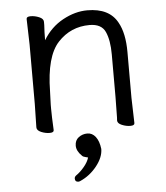

<svg xmlns="http://www.w3.org/2000/svg" viewBox="-51 -531 691 801"><g transform="rotate(-5 294.0 -130.5)"><path d="M245 224Q231 224 231 210Q231 203 237 198Q256 185 272.5 165Q289 145 294 127Q292 126 282.5 124Q273 122 269 117Q247 96 247 73.5Q247 51 263 39Q279 27 299.5 27Q320 27 334 45Q348 63 352 96Q352 131 323 167.5Q294 204 253 222Q249 224 245 224ZM496 -105 499 1Q499 11 481.5 11Q464 11 446 3.5Q428 -4 428 -16V-17Q429 -25 429 -44L430 -115V-293Q430 -352 414 -387.5Q398 -423 348 -423Q269 -423 215.5 -365.5Q162 -308 160 -162Q159 -129 158 -105V-89Q158 -59 161 1Q161 11 143.5 11Q126 11 108 3.5Q90 -4 90 -17L92 -115V-364L89 -471Q89 -481 106.5 -481Q124 -481 142 -473.5Q160 -466 160 -453V-439Q158 -411 158 -376Q190 -429 241.5 -457Q293 -485 344 -485Q436 -485 470 -422Q496 -376 496 -297Z"/></g></svg>

Font: Moon Stars Kai T
Style: Regular
Weight: 400
Designer: GuiWonder
Version: Version 1.101